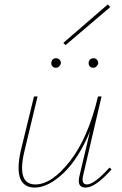

<svg xmlns="http://www.w3.org/2000/svg" viewBox="-20 -841 551 864"><path d="M476 -809 275 -638 265 -648 465 -821ZM232 -536Q222 -536 216 -542.5Q210 -549 211 -558Q211 -567 217 -573Q223 -579 232 -579Q241 -579 247.5 -573Q254 -567 254 -557Q253 -549 246.5 -542.5Q240 -536 232 -536ZM379 -558Q379 -567 385 -573Q391 -579 401 -579Q410 -579 416 -572.5Q422 -566 422 -557Q421 -549 414.5 -542.5Q408 -536 400 -536Q390 -536 384 -542.5Q378 -549 379 -558ZM473 -87 482 -79Q410 3 365 3Q324 3 338 -51L385 -250Q334 -127 265.5 -62Q197 3 136 3Q88 3 71.5 -37Q55 -77 73 -161L133 -407H149L90 -161Q54 -11 139 -11Q213 -11 295 -116Q377 -221 421 -407H437L354 -51Q345 -11 371 -11Q404 -11 473 -87Z"/></svg>

Font: EauTestText Thin
Style: Italic
Weight: 250
Italic angle: -12°
Designer: Christian Thalmann (Catharsis Fonts)
Version: Version 0.001;PS 000.001;hotconv 1.0.88;makeotf.lib2.5.64775